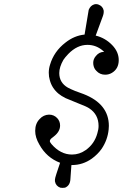

<svg xmlns="http://www.w3.org/2000/svg" viewBox="-20 -767 597 933"><path d="M330 35Q329 35 327 35L322 105Q320 135 296 145Q290 146 283.5 146Q277 146 273 145Q251 137 247 114Q247 111 247 105.5Q247 100 254 78Q261 56 272 24Q206 -1 171 -65Q151 -99 151 -131Q151 -167 173 -189Q191 -209 218 -210Q242 -210 258 -193Q272 -178 272 -157Q272 -128 243 -105Q231 -96 228 -93Q222 -87 222 -81Q222 -77 230 -67Q274 -16 330 -16Q366 -16 397 -38Q439 -68 453 -119Q459 -138 459 -155Q459 -211 413 -241Q399 -250 367 -262Q307 -286 299 -290Q277 -301 264 -312Q232 -339 222 -378Q217 -394 217 -413.5Q217 -433 223 -452Q242 -517 298 -560Q341 -594 391 -599Q410 -715 411 -719Q419 -739 436 -745Q446 -749 458 -745Q480 -737 484 -715Q484 -712 484 -708Q484 -700 480 -689L445 -594Q491 -583 525 -548Q557 -515 557 -475Q557 -433 524 -413Q509 -404 491 -404Q465 -404 448 -423L442 -430Q433 -444 433 -462Q433 -480 446 -495Q462 -515 486 -515L483 -518Q449 -549 405 -549Q355 -549 312 -505Q295 -487 288 -476Q268 -441 268 -412Q268 -365 310 -341Q323 -334 345 -325L386 -310Q509 -262 509 -155L508 -138Q503 -87 474 -44Q455 -17 426 4Q382 35 330 35Z"/></svg>

Font: TT2020Base
Style: Italic
Weight: 400
Italic angle: -15°
Version: Version 0.2.000